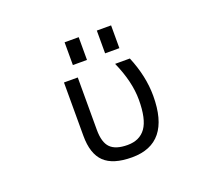

<svg xmlns="http://www.w3.org/2000/svg" viewBox="-124 -913 1248 1099"><g transform="rotate(-20 500.0 -363.5)"><path d="M366.2 -600.6V-739.3H452.1V-600.6ZM562.5 -600.6V-739.3H649.4V-600.6ZM738.3 -278.3Q738.3 11.7 504.9 11.7Q389.6 11.7 336.9 -39.1Q284.2 -89.8 284.2 -199.2V-524.4H368.2V-205.1Q368.2 -128.9 400.4 -96.2Q432.6 -63.5 504.9 -63.5Q579.1 -63.5 616.2 -115.7Q653.3 -168 653.3 -285.2Q653.3 -395.5 595.7 -524.4H685.5Q738.3 -397.5 738.3 -278.3Z"/></g></svg>

Font: GenEi Gothic M Regular
Style: Regular
Weight: 400
Designer: o_tamon (Modified); [Source Han Sans]
Ryoko NISHIZUKA  (kana & ideographs); Paul D. Hunt (Latin, Greek & Cyrillic); Wenl
Version: Version 1.1a;Original Version 1.004